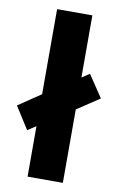

<svg xmlns="http://www.w3.org/2000/svg" viewBox="-104 -809 537 858"><g transform="rotate(10 164.0 -380.0)"><path d="M84 0V-229L46 -204L-18 -305L84 -374V-760H244V-478L279 -501L346 -401L244 -333V0Z"/></g></svg>

Font: Noto Sans Sinhala SemiCondensed ExtraBold
Style: Regular
Weight: 800
Width: 4
Designer: Jelle Bosma - Monotype Design Team
Foundry: Monotype Imaging Inc.
Version: Version 2.006; ttfautohint (v1.8.4.7-5d5b)